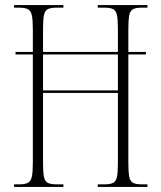

<svg xmlns="http://www.w3.org/2000/svg" viewBox="-20 -734 634 754"><path d="M35 0V-10H55Q78 -10 89.5 -16Q101 -22 105 -40Q109 -58 109 -95V-520H41V-530H109V-619Q109 -656 105 -674Q101 -692 89.5 -698Q78 -704 54 -704H35V-714H229V-704H203Q179 -704 167.5 -698Q156 -692 152.5 -674Q149 -656 149 -619V-530H443V-619Q443 -656 439.5 -674Q436 -692 424.5 -698Q413 -704 389 -704H364V-714H559V-704H538Q514 -704 502.5 -698Q491 -692 487.5 -674Q484 -656 484 -619V-530H553V-520H484V-95Q484 -58 487.5 -40Q491 -22 502.5 -16Q514 -10 538 -10H559V0H364V-10H389Q413 -10 424.5 -16Q436 -22 439.5 -40Q443 -58 443 -95V-369H149V-95Q149 -58 152.5 -40Q156 -22 167.5 -16Q179 -10 203 -10H229V0ZM149 -379H443V-520H149Z"/></svg>

Font: Noto Serif Display ExtraCondensed ExtraLight
Style: Regular
Weight: 200
Width: 2
Designer: Monotype Design Team
Foundry: Monotype Imaging Inc.
Version: Version 2.009